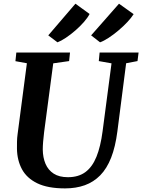

<svg xmlns="http://www.w3.org/2000/svg" viewBox="-20 -1034 788 1064"><path d="M679 -683.5 630.5 -306Q619.5 -220.5 595.8 -160Q572 -99.5 535.2 -62.2Q498.5 -25 449.8 -7.5Q401 10 340.5 10Q244.5 10 186.2 -18.5Q128 -47 101.5 -96.5Q75 -146 74 -209.5Q74 -228.5 74.2 -248.8Q74.5 -269 77.5 -290.5L129 -683.5L65.5 -695L70.5 -743H368L363 -695.5L275 -683L224.5 -302Q221 -273.5 219 -248.8Q217 -224 217 -205.5Q217.5 -161 232.2 -126.2Q247 -91.5 277.5 -71.8Q308 -52 356.5 -52Q414.5 -52 453 -80.2Q491.5 -108.5 514.5 -165.2Q537.5 -222 548.5 -306.5L598 -683L527.5 -695.5L532 -743H748L742 -695.5ZM247.5 -838 398 -1013.5 476.5 -956.5Q466 -936 445 -912Q424 -888 397.5 -865Q371 -842 344.8 -824.5Q318.5 -807 298.5 -799.5ZM485 -838 639.5 -1013.5 720.5 -955.5Q708 -935.5 685.8 -911.8Q663.5 -888 636.2 -865Q609 -842 582.2 -824.5Q555.5 -807 534.5 -799.5Z"/></svg>

Font: Merriweather 24pt
Style: Bold Italic
Weight: 700
Italic angle: -7.8°
Designer: Eben Sorkin
Foundry: Eben Sorkin
Version: Version 2.101